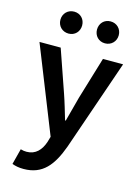

<svg xmlns="http://www.w3.org/2000/svg" viewBox="-133 -774 763 1049"><g transform="rotate(15 248.5 -250.0)"><path d="M107 201C215 201 267 133 308 21L485 -492H371L299 -253C287 -208 274 -160 262 -114H258C244 -161 230 -210 215 -253L132 -492H12L205 -7L196 24C180 72 150 106 99 106C88 106 79 105 65 101L42 190C61 197 80 201 107 201ZM153 -577C189 -577 214 -604 214 -639C214 -674 189 -701 153 -701C117 -701 91 -674 91 -639C91 -604 117 -577 153 -577ZM359 -577C395 -577 421 -604 421 -639C421 -674 395 -701 359 -701C323 -701 298 -674 298 -639C298 -604 323 -577 359 -577Z"/></g></svg>

Font: Source Sans Pro Semibold
Style: Regular
Weight: 600
Designer: Paul D. Hunt
Foundry: Adobe Systems Incorporated
Version: Version 3.006;hotconv 1.0.111;makeotfexe 2.5.65597